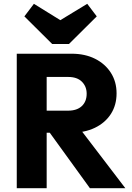

<svg xmlns="http://www.w3.org/2000/svg" viewBox="-20 -988 692 1008"><path d="M188 -291V-407H337Q384 -407 409.5 -431Q435 -455 435 -496Q435 -534 410 -559Q385 -584 338 -584H188V-706H356Q426 -706 479 -679.5Q532 -653 562 -606Q592 -559 592 -498Q592 -436 562 -389.5Q532 -343 478 -317Q424 -291 351 -291ZM68 0V-706H225V0ZM452 0 232 -304 376 -343 638 0ZM438 -968 488 -902 342 -757H254L108 -902L158 -968L355 -846L239 -847Z"/></svg>

Font: Outfit Thin
Style: Bold
Weight: 700
Version: Version 1.100;gftools[0.9.27]